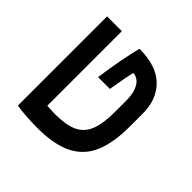

<svg xmlns="http://www.w3.org/2000/svg" viewBox="-153 -734 892 892"><g transform="rotate(45 293.0 -288.0)"><path d="M205.1 9.8Q169.4 9.8 129.4 7.1Q89.4 4.4 67.9 0V-585.9H165V-96.2Q178.2 -95.2 192.1 -94.5Q206.1 -93.8 221.2 -93.8Q288.6 -93.8 329.6 -112.1Q370.6 -130.4 389.2 -174.8Q407.7 -219.2 407.7 -297.4V-366.2Q407.7 -412.1 397.2 -438.2Q386.7 -464.4 371.1 -475.3Q355.5 -486.3 339.8 -486.3Q335.4 -468.3 330.3 -442.1Q325.2 -416 315.4 -356.9H237.8Q248.5 -433.1 259.3 -489Q270 -544.9 280.8 -585.9Q393.1 -585.9 448.7 -531Q504.4 -476.1 504.4 -384.8V-296.9Q504.4 -194.3 476.3 -126.2Q448.2 -58.1 382.8 -24.2Q317.4 9.8 205.1 9.8Z"/></g></svg>

Font: Cascadia Code NF
Style: Regular
Weight: 400
Monospace: yes
Designer: Aaron Bell
Foundry: Saja Typeworks
Version: Version 2404.023; ttfautohint (v1.8.4)